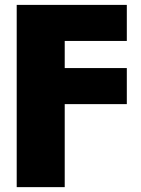

<svg xmlns="http://www.w3.org/2000/svg" viewBox="-20 -561 578 785"><path d="M48.3 204.1V-541H498.5V-393.6H244.6V-282.7H498.5V-135.3H244.6V204.1Z"/></svg>

Font: Inter 17pt Black
Style: Regular
Weight: 900
Version: Version 4.001;git-66647c0bb